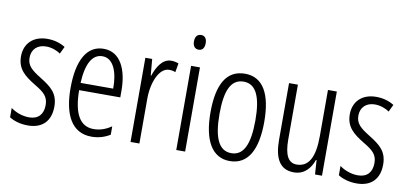

<svg xmlns="http://www.w3.org/2000/svg" viewBox="-69 -959 2546 1195"><g transform="rotate(10 1203.5 -361.0)"><path d="M295 -134C295 -219 248 -253 181 -295C118 -334 90 -358 90 -408C90 -461 126 -494 180 -494C213 -494 246 -483 271 -465L293 -511C261 -531 223 -542 180 -542C89 -542 36 -486 36 -407C36 -326 84 -289 151 -248C211 -212 240 -189 240 -134C240 -76 209 -41 151 -41C107 -41 64 -58 35 -80V-21C61 -4 102 10 152 10C245 10 295 -44 295 -134Z M536 -542C428 -542 374 -439 374 -265C374 -102 427 10 554 10C598 10 637 -2 671 -23V-76C633 -50 597 -39 559 -39C472 -39 430 -115 429 -262H689V-305C689 -433 644 -542 536 -542ZM536 -495C607 -495 637 -409 636 -308H430C436 -434 474 -495 536 -495Z M963 -542C907 -542 875 -487 855 -429H852L843 -532H800V0H856V-279C855 -383 895 -484 960 -484C975 -484 989 -481 999 -476L1009 -533C994 -539 978 -542 963 -542Z M1118 -732C1092 -732 1080 -713 1080 -685C1080 -657 1093 -639 1117 -639C1141 -639 1154 -656 1154 -686C1154 -713 1143 -732 1118 -732ZM1145 -532H1089V0H1145Z M1598 -267C1598 -443 1543 -542 1429 -542C1312 -542 1258 -445 1258 -268C1258 -91 1316 10 1428 10C1543 10 1598 -91 1598 -267ZM1315 -268C1315 -415 1348 -492 1429 -492C1509 -492 1542 -412 1542 -267C1542 -114 1506 -40 1429 -40C1350 -40 1315 -118 1315 -268Z M2010 -532H1954V-241C1954 -104 1917 -41 1842 -41C1790 -41 1764 -86 1764 -186V-532H1708V-174C1708 -57 1744 10 1833 10C1899 10 1937 -35 1956 -90H1960L1966 0H2010Z M2373 -134C2373 -219 2326 -253 2259 -295C2196 -334 2168 -358 2168 -408C2168 -461 2204 -494 2258 -494C2291 -494 2324 -483 2349 -465L2371 -511C2339 -531 2301 -542 2258 -542C2167 -542 2114 -486 2114 -407C2114 -326 2162 -289 2229 -248C2289 -212 2318 -189 2318 -134C2318 -76 2287 -41 2229 -41C2185 -41 2142 -58 2113 -80V-21C2139 -4 2180 10 2230 10C2323 10 2373 -44 2373 -134Z"/></g></svg>

Font: Noto Sans Bengali ExtraCondensed Light
Style: Regular
Weight: 300
Width: 2
Designer: Joana Ranito - Universal Thirst; Jelle Bosma - Monotype Design Team
Foundry: Universal Thirst ehf.
Version: Version 3.000